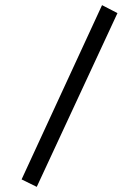

<svg xmlns="http://www.w3.org/2000/svg" viewBox="-20 -685 540 747"><path d="M123 42 64 13 377 -665 437 -634Z"/></svg>

Font: Inconsolata Nerd Font Mono
Style: Regular
Weight: 400
Monospace: yes
Designer: Raph Levien, Cyreal, Brenton Simpson
Foundry: Raph Levien, Cyreal, Google
Version: Version 3.000; ttfautohint (v1.8.3);Nerd Fonts 3.0.2